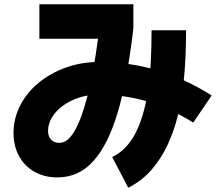

<svg xmlns="http://www.w3.org/2000/svg" viewBox="-20 -787 1040 907"><path d="M251 51Q190 51 143 24.5Q96 -2 70 -49.5Q44 -97 44 -159Q44 -227 75 -288Q106 -349 161.5 -395Q217 -441 290 -467.5Q363 -494 445 -494Q521 -494 590.5 -484Q660 -474 726 -454Q792 -434 855 -404.5Q918 -375 980 -336L893 -208Q841 -240 788 -265Q735 -290 680.5 -306.5Q626 -323 567.5 -331.5Q509 -340 445 -340Q396 -340 352.5 -325.5Q309 -311 276.5 -287Q244 -263 225.5 -232.5Q207 -202 207 -168Q207 -143 221.5 -127.5Q236 -112 260 -112Q280 -112 297.5 -125.5Q315 -139 331.5 -167Q348 -195 363.5 -236.5Q379 -278 393 -332.5Q407 -387 419.5 -454.5Q432 -522 443 -604H166V-767H610V-652Q596 -534 578 -435.5Q560 -337 537 -259Q514 -181 485 -123Q456 -65 421 -26Q386 13 343.5 32Q301 51 251 51ZM586 100 510 -45Q545 -62 572 -90Q599 -118 619.5 -157Q640 -196 654.5 -245.5Q669 -295 678.5 -355.5Q688 -416 692 -488.5Q696 -561 696 -644H859Q859 -591 856.5 -524.5Q854 -458 846 -386Q838 -314 820.5 -242.5Q803 -171 773 -105.5Q743 -40 697.5 13Q652 66 586 100Z"/></svg>

Font: Murecho Thin ExtraBold
Style: Regular
Weight: 800
Version: Version 1.010